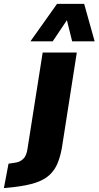

<svg xmlns="http://www.w3.org/2000/svg" viewBox="-129 -777 508 990"><path d="M-109 193 -85 67 -46 61Q-26 58 -9 42Q8 26 13 -11L91 -506H267L190 -14Q182 30 168 64.5Q154 99 127 124.5Q100 150 55 165Q10 180 -60 188ZM28 -564 165 -757H305L359 -564H243L216 -673L143 -564Z"/></svg>

Font: Nunito Sans 7pt Condensed Black
Style: Italic
Weight: 900
Width: 3
Italic angle: -9°
Designer: Vernon Adams
Foundry: Vernon Adams
Version: Version 3.101;gftools[0.9.27]